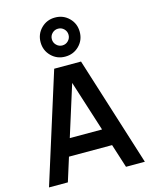

<svg xmlns="http://www.w3.org/2000/svg" viewBox="-147 -1127 964 1220"><g transform="rotate(-15 335.0 -516.5)"><path d="M335.5 -776Q281.5 -776 244.2 -813.2Q207 -850.5 207 -904.5Q207 -958.5 244.2 -995.8Q281.5 -1033 335.5 -1033Q390 -1033 427.2 -996Q464.5 -959 464.5 -904.5Q464.5 -850 427.2 -813Q390 -776 335.5 -776ZM336 -849.5Q359 -849.5 375 -865.8Q391 -882 391 -904.5Q391 -927.5 375 -943.5Q359 -959.5 336 -959.5Q313.5 -959.5 297.2 -943.5Q281 -927.5 281 -904.5Q281 -882 297.2 -865.8Q313.5 -849.5 336 -849.5ZM144 0H20L247 -720H423.5L650.5 0H526.5L320.5 -646H347.5ZM524.5 -156H146.5V-268.5H524.5Z"/></g></svg>

Font: Vortex Mix
Style: Bold
Weight: 700
Designer: Mikhail Sharanda
Foundry: Mikhail Sharanda
Version: Version 4.504;Glyphs 3.1.2 (3151)